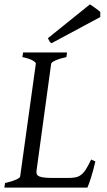

<svg xmlns="http://www.w3.org/2000/svg" viewBox="-20 -854 488 874"><path d="M414.1 -119.1Q404.3 -76.7 394.3 -45.4Q384.3 -14.2 377.9 0H0L2.9 -21Q33.7 -27.8 52.2 -35.9Q70.8 -43.9 71.8 -50.8L143.1 -564Q144 -569.8 128.9 -578.6Q113.8 -587.4 82 -594.2L85 -615.2H285.2L282.2 -594.2Q251.5 -587.4 232.9 -579.1Q214.4 -570.8 212.9 -564L146 -75.2Q145 -66.4 147.9 -60.3Q150.9 -54.2 159.9 -50.5Q168.9 -46.9 184.8 -45.4Q200.7 -43.9 225.1 -43.9H287.1Q307.6 -43.9 322 -46.4Q336.4 -48.8 348.1 -57.4Q359.9 -65.9 370.6 -82.5Q381.3 -99.1 395 -127.9ZM436.5 -776.4 214.4 -657.2Q207.5 -661.6 205.1 -666Q202.6 -670.4 198.2 -680.2L389.2 -834L400.4 -826.7Q406.7 -822.3 413.8 -817.4Q420.9 -812.5 427.2 -807.6Q433.6 -802.7 436.5 -799.3Z"/></svg>

Font: Gentium Plus Eur
Style: Italic
Weight: 400
Italic angle: -8°
Designer: J. Victor Gaultney, Annie Olsen, Iska Routamaa, Becca Hirsbrunner
Foundry: SIL International
Version: Version 5.000